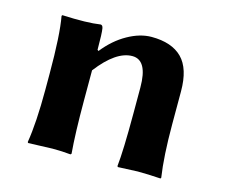

<svg xmlns="http://www.w3.org/2000/svg" viewBox="-71 -534 743 631"><g transform="rotate(15 300.0 -218.0)"><path d="M512.2 -180.2Q512.2 -70.3 522.9 0L521 2.9Q477.1 0 442.9 0Q442.9 0 376 2.9L374 0Q379.9 -53.2 379.9 -180.2V-269Q379.9 -361.8 328.1 -361.8Q272.9 -361.8 211.9 -282.2V-180.2Q211.9 -68.4 217.8 0L214.8 2.9Q187 0 152.8 0Q152.8 0 70.8 2.9L68.8 0Q80.1 -68.8 80.1 -180.2V-234.9Q80.1 -367.7 68.8 -429.2L70.8 -432.1Q155.8 -428.2 200.2 -435.1Q207 -435.1 209 -424.8Q211.9 -409.2 211.9 -352.1L215.8 -349.1Q250 -392.1 292 -415.5Q334 -439 373 -439Q441.9 -439 477.1 -403.6Q512.2 -368.2 512.2 -291Z"/></g></svg>

Font: Linux Biolinum O
Style: Bold
Weight: 700
Designer: Philipp H. Poll
Foundry: Philipp H. Poll
Version: Version 1.3.2